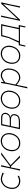

<svg xmlns="http://www.w3.org/2000/svg" viewBox="2132 -2676 738 5042"><g transform="rotate(-90 2501.0 -155.0)"><path d="M277 9Q196.5 9 143.8 -27.8Q91 -64.5 70.8 -128.2Q50.5 -192 67 -273Q81 -341 118.2 -393Q155.5 -445 209.8 -474.5Q264 -504 329 -504Q345.5 -504 375.5 -495.8Q405.5 -487.5 436.8 -476.5Q468 -465.5 488 -458L477 -424Q445 -437.5 414.2 -448.5Q383.5 -459.5 360.2 -465.8Q337 -472 328 -472Q244 -468.5 181.5 -417Q119 -365.5 98 -267Q74 -154 124.2 -89.2Q174.5 -24.5 277 -23Q290.5 -23 313.2 -28.8Q336 -34.5 360.2 -43.5Q384.5 -52.5 403 -62V-23Q389.5 -17.5 366.5 -10Q343.5 -2.5 319.2 3.2Q295 9 277 9Z M542.5 0Q555.5 -56.5 567 -108.2Q578.5 -160 592.5 -221L603 -270.5Q615.5 -331.5 626.5 -385.2Q637.5 -439 648.5 -494L685.5 -496Q672.5 -440 660 -385.8Q647.5 -331.5 633.5 -271L632.5 -266H664L769.5 -346Q817.5 -383 866.2 -420.2Q915 -457.5 963 -494H1020.5Q962 -451.5 903.8 -408.8Q845.5 -366 787 -323L685 -246L761 -170Q805 -127.5 849 -84.8Q893 -42 936 0H884.5Q849 -37 813.5 -73.5Q778 -110 742 -147L652 -238H626.5L622.5 -220.5Q610 -160 599.5 -108.5Q589 -57 577.5 0Z M1262 9Q1200.5 9 1156.5 -14.2Q1112.5 -37.5 1086.8 -77.5Q1061 -117.5 1053.5 -168Q1046 -218.5 1057 -273Q1072 -346.5 1111.2 -398.2Q1150.5 -450 1204 -477Q1257.5 -504 1316 -504Q1396 -504 1447 -464.5Q1498 -425 1517 -360.8Q1536 -296.5 1520 -222Q1505.5 -154 1469 -102Q1432.5 -50 1379.5 -20.5Q1326.5 9 1262 9ZM1264 -23Q1326.5 -24.5 1372.5 -52Q1418.5 -79.5 1447.8 -125.2Q1477 -171 1489 -228Q1503.5 -296 1488.2 -350.8Q1473 -405.5 1429.5 -438Q1386 -470.5 1316 -472Q1223 -470 1164.5 -412.5Q1106 -355 1088 -267Q1074.5 -202.5 1088.2 -147.5Q1102 -92.5 1145.2 -58.5Q1188.5 -24.5 1264 -23Z M1628.5 0Q1641 -56 1652.8 -109Q1664.5 -162 1677.5 -221L1688 -270.5Q1700.5 -332.5 1711 -385.2Q1721.5 -438 1732.5 -494Q1769.5 -494 1823.8 -494.2Q1878 -494.5 1925.5 -495Q2005 -495 2036.8 -454.5Q2068.5 -414 2056.5 -359Q2047.5 -318 2019 -291Q1990.5 -264 1951.5 -254.5L1950.5 -249.5Q1971.5 -246 1991 -230.8Q2010.5 -215.5 2020.2 -187.8Q2030 -160 2021.5 -119.5Q2014.5 -86.5 1995.2 -59Q1976 -31.5 1933.2 -15.2Q1890.5 1 1812.5 1Q1759.5 0.5 1710.5 0.2Q1661.5 0 1628.5 0ZM1761.5 -465Q1752.5 -424.5 1740.8 -372Q1729 -319.5 1719 -274L1717.5 -267H1868.5Q1948.5 -267 1983 -294.5Q2017.5 -322 2026 -363Q2037.5 -416 2008.8 -440.5Q1980 -465 1923.5 -465ZM1669 -29H1812.5Q1875.5 -29 1912 -39.5Q1948.5 -50 1966.2 -71.2Q1984 -92.5 1991 -125Q2004 -183.5 1971 -210.8Q1938 -238 1866.5 -238H1711.5L1708 -222.5Q1699 -178 1688.2 -124Q1677.5 -70 1669 -29Z M2377.5 9Q2316 9 2272 -14.2Q2228 -37.5 2202.2 -77.5Q2176.5 -117.5 2169 -168Q2161.5 -218.5 2172.5 -273Q2187.5 -346.5 2226.8 -398.2Q2266 -450 2319.5 -477Q2373 -504 2431.5 -504Q2511.5 -504 2562.5 -464.5Q2613.5 -425 2632.5 -360.8Q2651.5 -296.5 2635.5 -222Q2621 -154 2584.5 -102Q2548 -50 2495 -20.5Q2442 9 2377.5 9ZM2379.5 -23Q2442 -24.5 2488 -52Q2534 -79.5 2563.2 -125.2Q2592.5 -171 2604.5 -228Q2619 -296 2603.8 -350.8Q2588.5 -405.5 2545 -438Q2501.5 -470.5 2431.5 -472Q2338.5 -470 2280 -412.5Q2221.5 -355 2203.5 -267Q2190 -202.5 2203.8 -147.5Q2217.5 -92.5 2260.8 -58.5Q2304 -24.5 2379.5 -23Z M2700.5 194Q2713.5 138 2725.5 84.8Q2737.5 31.5 2751.5 -29L2818 -342Q2823.5 -378 2829.5 -417Q2835.5 -456 2841.5 -494L2872.5 -497L2864.5 -429H2870.5Q2889.5 -444 2919.2 -461.5Q2949 -479 2979.8 -491.5Q3010.5 -504 3032.5 -504Q3109 -504 3155 -464.2Q3201 -424.5 3216.5 -359.8Q3232 -295 3216.5 -220Q3194 -112 3130 -51.5Q3066 9 2974.5 9Q2948 9 2916.8 -4.2Q2885.5 -17.5 2854.8 -38.5Q2824 -59.5 2799.5 -83H2793.5L2782 -28.5Q2769.5 32 2758.8 83.8Q2748 135.5 2736.5 192ZM2974.5 -23Q3065.5 -25.5 3116.5 -81.8Q3167.5 -138 3185.5 -224Q3199.5 -292 3188 -347.8Q3176.5 -403.5 3137.8 -437Q3099 -470.5 3031.5 -472Q3015.5 -471.5 2984.5 -459.2Q2953.5 -447 2918.8 -426.5Q2884 -406 2856.5 -381L2801.5 -123Q2826 -94 2857.8 -71.8Q2889.5 -49.5 2920.8 -36.8Q2952 -24 2974.5 -23Z M3556.5 9Q3495 9 3451 -14.2Q3407 -37.5 3381.2 -77.5Q3355.5 -117.5 3348 -168Q3340.5 -218.5 3351.5 -273Q3366.5 -346.5 3405.8 -398.2Q3445 -450 3498.5 -477Q3552 -504 3610.5 -504Q3690.5 -504 3741.5 -464.5Q3792.5 -425 3811.5 -360.8Q3830.5 -296.5 3814.5 -222Q3800 -154 3763.5 -102Q3727 -50 3674 -20.5Q3621 9 3556.5 9ZM3558.5 -23Q3621 -24.5 3667 -52Q3713 -79.5 3742.2 -125.2Q3771.5 -171 3783.5 -228Q3798 -296 3782.8 -350.8Q3767.5 -405.5 3724 -438Q3680.5 -470.5 3610.5 -472Q3517.5 -470 3459 -412.5Q3400.5 -355 3382.5 -267Q3369 -202.5 3382.8 -147.5Q3396.5 -92.5 3439.8 -58.5Q3483 -24.5 3558.5 -23Z M3797.5 141Q3802.5 120 3807.2 99.5Q3812 79 3817 56Q3821.5 33.5 3825.8 12Q3830 -9.5 3834.5 -32Q3851 -31.5 3867.8 -31.2Q3884.5 -31 3901.5 -31Q3916 -62 3945 -125.2Q3974 -188.5 4021 -291Q4038.5 -358 4050.2 -403.5Q4062 -449 4073.5 -494H4388.5Q4376 -438 4364 -385Q4352 -332 4338 -271L4327.5 -221Q4317 -168.5 4308 -123.5Q4299 -78.5 4289 -31Q4308.5 -31 4328 -31.2Q4347.5 -31.5 4366.5 -32Q4361 -8 4356 14Q4351 36 4345.5 58.5Q4342 78 4337.8 99Q4333.5 120 4329.5 141H4299.5L4328 0H3859.5L3827.5 141ZM4020.5 -29H4178.5Q4197 -29.5 4216.2 -29.8Q4235.5 -30 4254.5 -30Q4265.5 -78.5 4275.5 -123.2Q4285.5 -168 4297.5 -221L4308 -271Q4319 -325.5 4328.2 -371.2Q4337.5 -417 4347 -465H4100Q4088 -423.5 4076.5 -382.2Q4065 -341 4048 -282Q4029 -239 4008.8 -193Q3988.5 -147 3969.8 -104.8Q3951 -62.5 3937 -30.5Q3958.5 -30 3979.5 -29.8Q4000.5 -29.5 4020.5 -29Z M4474.5 0Q4487 -56 4498.8 -109Q4510.5 -162 4523.5 -221L4534 -270.5Q4546.5 -332.5 4557 -385.2Q4567.5 -438 4578.5 -494L4615 -496Q4602.5 -439.5 4590.2 -385.8Q4578 -332 4564 -270.5L4519.5 -61.5H4524.5L4704 -253.5Q4758.5 -312.5 4814.5 -373.2Q4870.5 -434 4926 -494H4961Q4948.5 -437.5 4936.5 -384.8Q4924.5 -332 4910.5 -270.5L4900 -221Q4888 -160.5 4877.8 -108.5Q4867.5 -56.5 4856 0H4821Q4833.5 -56 4845.2 -109Q4857 -162 4870 -221L4915 -433H4910L4733.5 -244Q4678.5 -184.5 4621.8 -122.8Q4565 -61 4508.5 0Z"/></g></svg>

Font: Commissioner Loud Thin
Style: Italic
Weight: 100
Italic angle: -12°
Designer: Kostas Bartsokas
Foundry: Kostas Bartsokas
Version: Version 1.000; ttfautohint (v1.8.3)